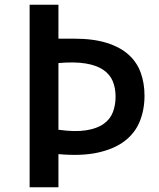

<svg xmlns="http://www.w3.org/2000/svg" viewBox="-20 -787 669 807"><path d="M104.5 -767.1H225.6V-624.5H291Q372.1 -624.5 428.7 -606.7Q485.4 -588.9 520.5 -557.1Q555.7 -525.4 571.5 -481.4Q587.4 -437.5 587.4 -384.8Q587.4 -326.2 567.6 -277.1Q547.9 -228 504.4 -194.6Q460.9 -161.1 392.1 -145.8Q323.2 -130.4 225.6 -139.2V0H104.5ZM225.6 -241.7Q295.4 -231.9 341.8 -239.3Q388.2 -246.6 415.8 -266.4Q443.4 -286.1 454.6 -315.9Q465.8 -345.7 465.8 -380.9Q465.8 -417 453.9 -445.8Q441.9 -474.6 413.8 -493.7Q385.7 -512.7 339.6 -520.3Q293.5 -527.8 225.6 -522Z"/></svg>

Font: Tauri
Style: Regular
Weight: 400
Designer: Yvonne Schüttler
Foundry: Yvonne Schüttler
Version: Version 1.003; ttfautohint (v0.93.8-669f) -l 13 -r 13 -G 200